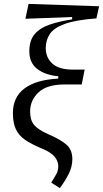

<svg xmlns="http://www.w3.org/2000/svg" viewBox="-20 -762 527 982"><path d="M286 200 242 172Q256 149 267 130.5Q278 112 278 88Q278 61 258 38Q238 15 190 -4Q140 -25 108 -47Q76 -69 61 -101.5Q46 -134 46 -184Q46 -265 105 -309.5Q164 -354 278 -360V-372Q212 -378 171 -409Q130 -440 130 -500Q130 -555 157 -587Q184 -619 233.5 -636Q283 -653 349 -663V-675L110 -666L126 -742L487 -730L473 -668Q367 -660 311 -639.5Q255 -619 234.5 -587.5Q214 -556 214 -516Q214 -468 247.5 -437Q281 -406 353 -406H413L398 -330H310Q220 -330 177 -289.5Q134 -249 134 -192Q134 -148 154 -123.5Q174 -99 226 -76Q289 -49 319.5 -22.5Q350 4 350 52Q350 91 331.5 127.5Q313 164 286 200Z"/></svg>

Font: Source Serif 4 Caption
Style: Italic
Weight: 400
Italic angle: -12°
Designer: Frank Grießhammer
Foundry: Adobe Systems Incorporated
Version: Version 4.004;hotconv 1.0.117;makeotfexe 2.5.65602